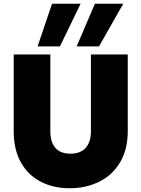

<svg xmlns="http://www.w3.org/2000/svg" viewBox="-20 -995 752 1022"><path d="M248 -705V-296Q248 -239 274.5 -208Q301 -177 355 -177Q409 -177 436.5 -208.5Q464 -240 464 -296V-705H660V-296Q660 -199 619 -130.5Q578 -62 507.5 -27.5Q437 7 351 7Q265 7 197.5 -27.5Q130 -62 91.5 -130Q53 -198 53 -296V-705ZM299 -748H180L257 -975H409ZM507 -748H388L485 -975H636Z"/></svg>

Font: Fz Poppins ExtBd
Style: Regular
Weight: 800
Designer: Ninad Kale (Devanagari), Jonny Pinhorn (Latin)
Foundry: Indian Type Foundry
Version: Vit hóa bi Vntype.Com & FontZin.Com